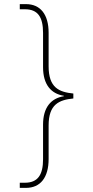

<svg xmlns="http://www.w3.org/2000/svg" viewBox="-20 -780 450 932"><path d="M76 132H106C176 132 216 82 216 -8V-171C216 -274 267 -295 336 -302V-326C267 -333 216 -354 216 -458V-621C216 -710 176 -760 106 -760H76V-735H101C164 -735 189 -697 189 -620V-454C189 -369 228 -325 290 -315V-313C228 -303 189 -259 189 -175V-7C189 68 164 107 101 107H76Z"/></svg>

Font: Noto Serif Gurmukhi Thin
Style: Regular
Weight: 100
Designer: Vaibhav Singh and the Monotype Design Team
Foundry: Monotype Imaging Inc.
Version: Version 2.004